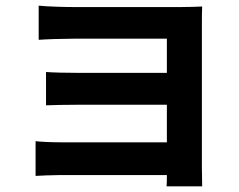

<svg xmlns="http://www.w3.org/2000/svg" viewBox="-20 -585 848 680"><path d="M106 38C123 37 164 35 192 35H571C571 50 571 66 570 75H696C696 57 695 23 695 7V-495C695 -516 695 -549 696 -562C680 -561 643 -560 619 -560H241C204 -560 143 -562 117 -565V-444C141 -446 204 -448 241 -448H571V-327H252C214 -327 169 -328 143 -330V-212C166 -213 214 -214 252 -214H571V-81H193C157 -81 123 -83 106 -85Z"/></svg>

Font: GenEiGothic-pro-Regular
Style: Bold
Weight: 700
Designer: Ryoko NISHIZUKA (kana & ideographs); Paul D. Hunt (Latin, Greek & Cyrillic); Wenlong ZHANG (bopomofo); Sandoll Communica
Foundry: Adobe Systems Incorporated; o_tamon
Version: Version 1.000.140830